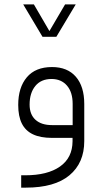

<svg xmlns="http://www.w3.org/2000/svg" viewBox="-20 -632 470 880"><path d="M174.8 -463.4 86.4 -611.8H135.3L202.1 -497.1L206.5 -489.7L210.9 -497.1L278.3 -611.8H327.1L238.3 -463.4ZM366.2 -155.3V14.6Q366.2 114.7 298.3 171.4Q230.5 228 98.6 228H77.1V171.4H95.7Q197.8 171.4 254.9 131.3Q312 91.3 312.5 15.6V14.6V0H297.9H218.8Q165 0 130.9 -16.4Q96.7 -32.7 80.1 -65.9Q63.5 -99.1 63.5 -150.9Q63.5 -231 103 -277.8Q142.6 -324.7 218.3 -324.7Q289.1 -324.7 327.6 -280.3Q366.2 -235.8 366.2 -155.3ZM115.7 -152.8Q115.7 -107.4 142.6 -83Q169.4 -58.6 218.3 -58.6H298.3H313V-73.2V-155.8Q313 -209.5 286.9 -239.7Q260.7 -270 216.3 -270Q168 -270 141.8 -237.8Q115.7 -205.6 115.7 -152.8Z"/></svg>

Font: Shabnam Thin WOL
Style: Thin-WOL
Weight: 100
Foundry: DejaVu fonts team - Redesigned by Saber Rastikerdar - Based on Vazir font
Version: Version 5.0.0